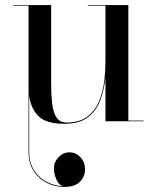

<svg xmlns="http://www.w3.org/2000/svg" viewBox="-20 -480 620 760"><path d="M488 -460V-2.5H548V0H397.5V-172.5Q393 -129 378.5 -87Q364 -45 330.2 -17.5Q296.5 10 234.5 10Q161.5 10 131.5 -21Q101.5 -52 95.5 -101.5V121Q95.5 163 114.2 193Q133 223 163.2 239Q193.5 255 228 257.5Q212.5 252 203 230Q193.5 208 193.5 186Q193.5 161 212 142Q230.5 123 255 123Q280 123 298.2 142.2Q316.5 161.5 316.5 190Q316.5 219 296.5 239.5Q276.5 260 233 260Q198 260 165.8 244Q133.5 228 113.2 197Q93 166 93 121V-457.5H32V-460H182.5V-152Q182.5 -110 186 -74.2Q189.5 -38.5 202.5 -16.8Q215.5 5 243.5 5Q296.5 5 327.5 -19.8Q358.5 -44.5 373.5 -82.5Q388.5 -120.5 393 -162Q397.5 -203.5 397.5 -237V-457.5H327.5V-460Z"/></svg>

Font: Bodoni Moda 72pt
Style: Regular
Weight: 400
Designer: Owen Earl
Foundry: indestructible type
Version: Version 2.005